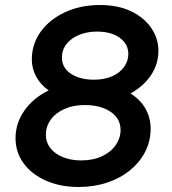

<svg xmlns="http://www.w3.org/2000/svg" viewBox="-20 -733 688 766"><path d="M293 13Q221 13 164 -12Q107 -37 74.5 -81Q42 -125 42 -182Q42 -241 77 -291.5Q112 -342 174 -372Q141 -396 124 -428Q107 -460 107 -496Q107 -557 142 -606Q177 -655 239 -684Q301 -713 379 -713Q450 -713 502 -688.5Q554 -664 583 -622Q612 -580 612 -530Q612 -478 583 -434Q554 -390 501 -360Q542 -334 561.5 -297.5Q581 -261 581 -220Q581 -170 559.5 -128Q538 -86 499 -54Q460 -22 407.5 -4.5Q355 13 293 13ZM304 -93Q351 -93 386.5 -109.5Q422 -126 441.5 -154Q461 -182 461 -214Q461 -246 442.5 -268Q424 -290 392 -302Q360 -314 318 -314Q272 -314 236.5 -298Q201 -282 182 -255Q163 -228 163 -195Q163 -165 181 -142Q199 -119 231 -106Q263 -93 304 -93ZM354 -415Q397 -415 428 -429Q459 -443 475.5 -466.5Q492 -490 492 -518Q492 -545 476 -565Q460 -585 432.5 -596Q405 -607 367 -607Q328 -607 296 -594Q264 -581 245.5 -557.5Q227 -534 227 -503Q227 -476 243 -456.5Q259 -437 288 -426Q317 -415 354 -415Z"/></svg>

Font: MuseoModerno Thin Medium
Style: Italic
Weight: 500
Italic angle: -9°
Version: Version 1.003